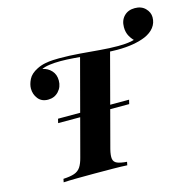

<svg xmlns="http://www.w3.org/2000/svg" viewBox="-122 -995 1118 1117"><g transform="rotate(-15 436.5 -436.0)"><path d="M786 -872Q826 -872 849.5 -848Q873 -824 873 -794Q873 -760 853 -734Q833 -708 796 -692Q765 -679 722.5 -671.5Q680 -664 626 -664Q592 -664 549 -667.5Q506 -671 460 -675Q414 -679 370 -682.5Q326 -686 289 -686Q254 -686 224 -682Q194 -678 176 -669Q208 -663 229.5 -639.5Q251 -616 251 -580Q251 -541 226 -514.5Q201 -488 163 -488Q124 -488 103 -514.5Q82 -541 82 -576Q82 -601 96.5 -630.5Q111 -660 151 -680Q175 -692 200.5 -697Q226 -702 249 -703Q272 -704 285 -704Q348 -704 409 -699Q470 -694 527.5 -689Q585 -684 636 -684Q673 -684 698 -687.5Q723 -691 743 -697L741 -688Q724 -702 710.5 -725.5Q697 -749 697 -781Q697 -822 721.5 -847Q746 -872 786 -872ZM408 -688Q408 -688 426 -686.5Q444 -685 470.5 -683Q497 -681 523 -679Q549 -677 567 -675.5Q585 -674 585 -674L437 -116Q428 -80 431 -60Q434 -40 453.5 -31.5Q473 -23 512 -20L508 0Q475 -2 422 -2.5Q369 -3 311 -3Q256 -3 206 -2.5Q156 -2 125 0L129 -20Q171 -22 195.5 -30.5Q220 -39 233.5 -59.5Q247 -80 256 -116ZM617 -366 611 -341H183L189 -366Z"/></g></svg>

Font: Playfair Display ExtraBold
Style: Italic
Weight: 800
Italic angle: -14°
Designer: Claus Eggers Sørensen
Foundry: Claus Eggers Sørensen
Version: Version 1.203